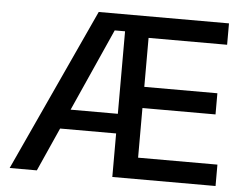

<svg xmlns="http://www.w3.org/2000/svg" viewBox="-51 -792 1103 856"><g transform="rotate(5 500.0 -364.0)"><path d="M22 0 356.9 -727.5H939.9V-631.8H588.4V-412.6H915.5V-317.9H588.4V-95.7H943.4V0H481.4V-651.9H435.1L143.6 0ZM189.9 -194.8V-282.7H535.2V-194.8Z"/></g></svg>

Font: Inter 17pt Medium
Style: Regular
Weight: 500
Version: Version 4.001;git-66647c0bb